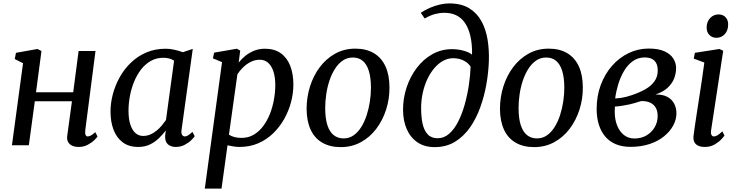

<svg xmlns="http://www.w3.org/2000/svg" viewBox="-20 -851 4318 1125"><path d="M479.5 -87Q477.5 -68.5 481.8 -60Q486 -51.5 493 -51.5Q502 -51.5 512.5 -57Q523 -62.5 538.5 -76.5L551.5 -51Q547 -44 531.8 -29.2Q516.5 -14.5 493.2 -2.2Q470 10 441 10Q419.5 10 403.2 2.8Q387 -4.5 379 -19Q371 -33.5 374 -55.5L401.5 -257.5H184L149 0H50L115 -480.5L66.5 -505L73.5 -541.5L199.5 -564L223 -552L191 -310.5H409L440.5 -552H539.5Z M1044 -92Q1040.5 -69 1047.2 -60.2Q1054 -51.5 1063 -51.5Q1072 -51.5 1082.2 -58Q1092.5 -64.5 1107.5 -78L1121 -53Q1117 -46 1101.8 -30.8Q1086.5 -15.5 1063 -2.8Q1039.5 10 1010 10Q981.5 10 964 -5.2Q946.5 -20.5 947.5 -54.5L951.5 -86.5Q934 -63.5 911.2 -41.2Q888.5 -19 858.5 -4.5Q828.5 10 789.5 10Q735 10 699 -17Q663 -44 645.2 -91Q627.5 -138 627.5 -197Q627.5 -246.5 641 -298.2Q654.5 -350 681 -397.8Q707.5 -445.5 746.8 -483.5Q786 -521.5 837.2 -543.5Q888.5 -565.5 951 -565.5Q974.5 -565.5 1002 -559.5Q1029.5 -553.5 1051 -545L1109.5 -564.5ZM1000 -495.5Q986.5 -504.5 970.8 -508.5Q955 -512.5 937 -512.5Q896.5 -512.5 864 -494.2Q831.5 -476 807 -444.5Q782.5 -413 766 -372.8Q749.5 -332.5 741.2 -288.5Q733 -244.5 733 -201.5Q733 -153.5 744 -120.5Q755 -87.5 774 -71Q793 -54.5 818.5 -54.5Q841.5 -54.5 861.5 -63.2Q881.5 -72 898.2 -86Q915 -100 928.5 -116.2Q942 -132.5 952.5 -147.5Z M1180 254 1281 -487 1227.5 -509 1234.5 -542.5 1367.5 -565.5 1387.5 -554.5 1378.5 -484Q1394.5 -505 1417.2 -523.5Q1440 -542 1469 -553.8Q1498 -565.5 1532 -565.5Q1588 -565.5 1625 -539.2Q1662 -513 1680.5 -465.5Q1699 -418 1699 -355Q1699 -304 1685.2 -252.2Q1671.5 -200.5 1645 -153.5Q1618.5 -106.5 1580.2 -69.5Q1542 -32.5 1492.5 -11.2Q1443 10 1383.5 10Q1366.5 10 1348.2 7Q1330 4 1313 0.5L1278 254ZM1321.5 -62Q1336.5 -52 1355.2 -47.5Q1374 -43 1395 -43Q1435.5 -43 1467 -61.8Q1498.5 -80.5 1522.2 -112.2Q1546 -144 1561.8 -184.2Q1577.5 -224.5 1585.2 -267.8Q1593 -311 1593 -352.5Q1593 -398.5 1582.2 -431.8Q1571.5 -465 1551.2 -483Q1531 -501 1502.5 -501Q1473.5 -501 1448.2 -488Q1423 -475 1403.2 -455.2Q1383.5 -435.5 1371 -416Z M2062 -566Q2126.5 -566 2171 -539.2Q2215.5 -512.5 2238.8 -461.8Q2262 -411 2262 -338.5Q2262.5 -271 2242.2 -208.2Q2222 -145.5 2184.5 -96Q2147 -46.5 2094.2 -17.8Q2041.5 11 1976.5 11Q1913.5 11 1868.5 -15Q1823.5 -41 1800.2 -91.2Q1777 -141.5 1776.5 -212.5Q1776.5 -281 1796.5 -344.5Q1816.5 -408 1854 -457.8Q1891.5 -507.5 1944.2 -536.8Q1997 -566 2062 -566ZM2047 -514Q2014 -514 1988 -496Q1962 -478 1942.5 -447.2Q1923 -416.5 1910.2 -378Q1897.5 -339.5 1891.5 -298Q1885.5 -256.5 1885.5 -218Q1885.5 -157.5 1898.2 -118Q1911 -78.5 1935.2 -59.2Q1959.5 -40 1993.5 -40Q2026 -40 2051.8 -58Q2077.5 -76 2096.8 -106.8Q2116 -137.5 2128.5 -176Q2141 -214.5 2147.2 -255.8Q2153.5 -297 2153.5 -335.5Q2153.5 -396 2141.2 -435.2Q2129 -474.5 2105.8 -494.2Q2082.5 -514 2047 -514Z M2527 11Q2467 11 2425.8 -17.2Q2384.5 -45.5 2363 -95.2Q2341.5 -145 2341.5 -208.5Q2341.5 -275.5 2362.5 -338.8Q2383.5 -402 2421.8 -452.8Q2460 -503.5 2512.8 -533.2Q2565.5 -563 2629 -563Q2663.5 -563 2696.8 -553.8Q2730 -544.5 2746 -530.5Q2747 -593 2736.2 -639.2Q2725.5 -685.5 2704.8 -716Q2684 -746.5 2653.8 -761.2Q2623.5 -776 2584 -776Q2557 -776 2529 -768.8Q2501 -761.5 2468.5 -742.5L2445.5 -776Q2471.5 -793.5 2500.5 -805.8Q2529.5 -818 2558 -824.5Q2586.5 -831 2612 -831Q2682.5 -831 2728.5 -803Q2774.5 -775 2800.8 -727.2Q2827 -679.5 2836.8 -619.5Q2846.5 -559.5 2844.5 -495.5Q2842.5 -429.5 2830.2 -359Q2818 -288.5 2794.2 -222.5Q2770.5 -156.5 2733.8 -104Q2697 -51.5 2645.8 -20.2Q2594.5 11 2527 11ZM2544.5 -41Q2582 -41 2612 -67.5Q2642 -94 2664.5 -138.2Q2687 -182.5 2702.5 -237.2Q2718 -292 2726.8 -350Q2735.5 -408 2737.5 -460.5Q2725 -479 2707.8 -490Q2690.5 -501 2672 -505.5Q2653.5 -510 2636 -510Q2604.5 -510 2576.2 -494.5Q2548 -479 2524.5 -451.2Q2501 -423.5 2483.8 -386.8Q2466.5 -350 2457 -306.5Q2447.5 -263 2447.5 -217Q2447.5 -166.5 2456 -126.8Q2464.5 -87 2485.8 -64Q2507 -41 2544.5 -41Z M3195 -566Q3259.5 -566 3304 -539.2Q3348.5 -512.5 3371.8 -461.8Q3395 -411 3395 -338.5Q3395.5 -271 3375.2 -208.2Q3355 -145.5 3317.5 -96Q3280 -46.5 3227.2 -17.8Q3174.5 11 3109.5 11Q3046.5 11 3001.5 -15Q2956.5 -41 2933.2 -91.2Q2910 -141.5 2909.5 -212.5Q2909.5 -281 2929.5 -344.5Q2949.5 -408 2987 -457.8Q3024.5 -507.5 3077.2 -536.8Q3130 -566 3195 -566ZM3180 -514Q3147 -514 3121 -496Q3095 -478 3075.5 -447.2Q3056 -416.5 3043.2 -378Q3030.5 -339.5 3024.5 -298Q3018.5 -256.5 3018.5 -218Q3018.5 -157.5 3031.2 -118Q3044 -78.5 3068.2 -59.2Q3092.5 -40 3126.5 -40Q3159 -40 3184.8 -58Q3210.5 -76 3229.8 -106.8Q3249 -137.5 3261.5 -176Q3274 -214.5 3280.2 -255.8Q3286.5 -297 3286.5 -335.5Q3286.5 -396 3274.2 -435.2Q3262 -474.5 3238.8 -494.2Q3215.5 -514 3180 -514Z M3674.5 9.5Q3625.5 9.5 3588.5 -6Q3551.5 -21.5 3526.5 -50.8Q3501.5 -80 3488.8 -121Q3476 -162 3476 -212.5Q3476 -288.5 3500 -353Q3524 -417.5 3566.2 -465.5Q3608.5 -513.5 3663.8 -540Q3719 -566.5 3781 -566.5Q3839 -566.5 3874.2 -550Q3909.5 -533.5 3925.5 -507.5Q3941.5 -481.5 3941.5 -452Q3941.5 -419 3928.8 -388.5Q3916 -358 3889 -334.2Q3862 -310.5 3820 -297.5Q3864.5 -298 3891.5 -282.8Q3918.5 -267.5 3931 -242.2Q3943.5 -217 3943.5 -187.5Q3943.5 -151 3925 -116.2Q3906.5 -81.5 3871.5 -52.8Q3836.5 -24 3786.5 -7.2Q3736.5 9.5 3674.5 9.5ZM3697.5 -39.5Q3737 -39.5 3767.5 -57.2Q3798 -75 3815.8 -105Q3833.5 -135 3833.5 -172Q3833.5 -199.5 3822.8 -219Q3812 -238.5 3791 -248.8Q3770 -259 3738.5 -259Q3731 -257.5 3720 -253.8Q3709 -250 3695.2 -246.2Q3681.5 -242.5 3667 -239Q3649.5 -235.5 3628.2 -231.8Q3607 -228 3583 -226.5Q3582.5 -218.5 3582.2 -210.5Q3582 -202.5 3582 -194.5Q3582 -151.5 3595.8 -116.2Q3609.5 -81 3635.5 -60.2Q3661.5 -39.5 3697.5 -39.5ZM3584.5 -274Q3602 -275 3617.5 -277.2Q3633 -279.5 3648.5 -283.5Q3664 -287.5 3682 -293.5Q3726.5 -308.5 3760.8 -327.8Q3795 -347 3814.5 -374.2Q3834 -401.5 3834 -438.5Q3834 -476.5 3814.5 -495.5Q3795 -514.5 3758.5 -514.5Q3718 -514.5 3687.5 -492.5Q3657 -470.5 3636 -434.5Q3615 -398.5 3602.2 -356.2Q3589.5 -314 3584.5 -274Z M4110 10Q4088 10 4072.2 3.2Q4056.5 -3.5 4049 -17.5Q4041.5 -31.5 4043.5 -53.5Q4045.5 -73 4050.8 -107.8Q4056 -142.5 4062.8 -187.5Q4069.5 -232.5 4077.5 -283Q4085.5 -333.5 4093 -385Q4100.5 -436.5 4107 -484.5L4045 -507.5L4051.5 -541.5L4195.5 -564L4217.5 -553.5L4146.5 -87Q4144 -69 4149 -60.2Q4154 -51.5 4162 -51.5Q4172.5 -51.5 4184 -58.2Q4195.5 -65 4212.5 -81.5L4225 -56.5Q4220 -49 4204.8 -33Q4189.5 -17 4165.5 -3.5Q4141.5 10 4110 10ZM4177.5 -629.5Q4152.5 -629.5 4136.2 -646.5Q4120 -663.5 4120.5 -691.5Q4121 -724 4141 -745.2Q4161 -766.5 4190.5 -766.5Q4216 -766.5 4231.5 -750Q4247 -733.5 4246.5 -707.5Q4246.5 -673 4227 -651.2Q4207.5 -629.5 4177.5 -629.5Z"/></svg>

Font: Merriweather 24pt
Style: Italic
Weight: 400
Italic angle: -7.8°
Designer: Eben Sorkin
Foundry: Eben Sorkin
Version: Version 2.101